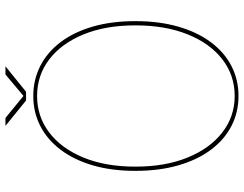

<svg xmlns="http://www.w3.org/2000/svg" viewBox="-115 -771 894 704"><g transform="rotate(-90 332.0 -419.0)"><path d="M332 8.5Q272 8.5 221.8 -17.5Q171.5 -43.5 134.8 -92.8Q98 -142 77.8 -212Q57.5 -282 57.5 -369.5Q57.5 -457.5 78 -526.8Q98.5 -596 135.5 -644.5Q172.5 -693 222.5 -718.5Q272.5 -744 332 -744Q391.5 -744 441.8 -718.5Q492 -693 529 -644.5Q566 -596 586.2 -526.8Q606.5 -457.5 606.5 -369.5Q606.5 -282 586.2 -212Q566 -142 529.2 -92.8Q492.5 -43.5 442.2 -17.5Q392 8.5 332 8.5ZM332 -5.5Q408 -5.5 466.5 -50.8Q525 -96 558 -178Q591 -260 591 -369.5Q591 -479.5 557.5 -560.5Q524 -641.5 465.8 -685.8Q407.5 -730 332 -730Q257 -730 198.5 -685.8Q140 -641.5 106.5 -560.5Q73 -479.5 73 -369.5Q73 -259.5 106.5 -177.8Q140 -96 198.5 -50.8Q257 -5.5 332 -5.5ZM222.5 -846H251.5L337 -776H327.5L411 -846H441L347.5 -770.5H315.5Z"/></g></svg>

Font: Epilogue Thin
Style: Regular
Weight: 250
Designer: Tyler Finck
Foundry: Etcetera Type Co
Version: Version 2.111